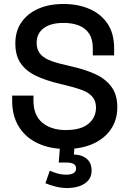

<svg xmlns="http://www.w3.org/2000/svg" viewBox="-20 -734 649 964"><path d="M311 14Q232 14 171 -14Q110 -42 75.5 -96.5Q41 -151 41 -229V-254H148V-229Q148 -155 192.5 -118Q237 -81 311 -81Q386 -81 424 -112.5Q462 -144 462 -194Q462 -227 444 -248Q426 -269 393 -281.5Q360 -294 314 -305L277 -314Q210 -330 160.5 -353.5Q111 -377 84 -416Q57 -455 57 -516Q57 -578 87.5 -622Q118 -666 172 -690Q226 -714 299 -714Q372 -714 429.5 -689Q487 -664 520 -615Q553 -566 553 -492V-456H446V-492Q446 -537 427.5 -565Q409 -593 376 -606Q343 -619 299 -619Q235 -619 199.5 -592.5Q164 -566 164 -519Q164 -487 179.5 -466.5Q195 -446 225 -433Q255 -420 300 -410L337 -401Q405 -386 457 -362.5Q509 -339 539 -299Q569 -259 569 -196Q569 -133 537.5 -86Q506 -39 448 -12.5Q390 14 311 14ZM318 210Q287 210 258 202.5Q229 195 208 186L230 123Q248 131 268.5 137Q289 143 314 143Q335 143 348.5 135.5Q362 128 362 112Q362 96 349.5 89Q337 82 312 82H275L283 -21H356L351 42Q389 42 414.5 62.5Q440 83 440 123Q440 153 422.5 172.5Q405 192 377.5 201Q350 210 318 210Z"/></svg>

Font: Space Grotesk Light Medium
Style: Regular
Weight: 500
Version: Version 2.000